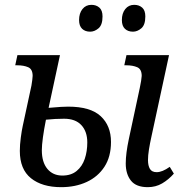

<svg xmlns="http://www.w3.org/2000/svg" viewBox="-20 -764 761 794"><path d="M591 10Q543 10 521.5 -17Q500 -44 500 -88Q500 -129 513 -190L558 -400Q561 -413 563.5 -429Q566 -445 566 -450Q566 -478 547.5 -486Q529 -494 502 -494H494L503 -536H679L606 -198Q600 -171 596 -146Q592 -121 592 -102Q592 -79 600 -65.5Q608 -52 628 -52Q651 -52 682 -74L699 -46Q677 -21 650.5 -5.5Q624 10 591 10ZM233 10Q154 10 108 -27Q62 -64 62 -140Q62 -165 66 -195Q70 -225 74 -243L110 -410Q112 -422 113.5 -433.5Q115 -445 115 -450Q115 -478 96.5 -486Q78 -494 51 -494H43L52 -536H228L181 -318Q212 -321 232 -322Q252 -323 262 -323Q354 -323 396.5 -283.5Q439 -244 439 -177Q439 -116 412 -74.5Q385 -33 338.5 -11.5Q292 10 233 10ZM238 -38Q274 -38 297 -57Q320 -76 330.5 -107Q341 -138 341 -175Q341 -220 316.5 -246.5Q292 -273 245 -273Q209 -273 170 -269Q162 -229 157.5 -196Q153 -163 153 -143Q153 -93 176 -65.5Q199 -38 238 -38ZM530 -633Q509 -633 496.5 -645Q484 -657 484 -681Q484 -709 498 -726.5Q512 -744 535 -744Q555 -744 568 -732.5Q581 -721 581 -696Q581 -661 564.5 -647Q548 -633 530 -633ZM353 -633Q332 -633 319.5 -645Q307 -657 307 -681Q307 -709 321 -726.5Q335 -744 358 -744Q378 -744 391 -732.5Q404 -721 404 -696Q404 -661 387.5 -647Q371 -633 353 -633Z"/></svg>

Font: Noto Serif SemiCondensed
Style: Italic
Weight: 400
Width: 4
Italic angle: -12°
Designer: Monotype Design Team
Foundry: Monotype Imaging Inc.
Version: Version 2.013